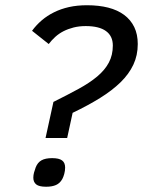

<svg xmlns="http://www.w3.org/2000/svg" viewBox="-20 -710 549 737"><path d="M154.8 -180.2 185.1 -318.8Q239.3 -345.7 281.7 -368.9Q324.2 -392.1 353.5 -416.7Q382.8 -441.4 397.9 -470Q413.1 -498.5 413.1 -535.2Q413.1 -571.8 386.7 -590.8Q360.4 -609.9 309.1 -609.9Q283.7 -609.9 262.5 -604.5Q241.2 -599.1 223.6 -590.1Q206.1 -581.1 192.1 -568.4Q178.2 -555.7 167 -541L103 -591.8Q119.1 -613.8 140.1 -631.8Q161.1 -649.9 187.3 -662.8Q213.4 -675.8 244.9 -682.9Q276.4 -689.9 314 -689.9Q359.4 -689.9 395.5 -680.7Q431.6 -671.4 456.8 -652.6Q481.9 -633.8 495.4 -606Q508.8 -578.1 508.8 -541Q508.8 -497.6 491.9 -461.7Q475.1 -425.8 442.9 -394.3Q410.6 -362.8 364.3 -334Q317.9 -305.2 258.8 -276.9L237.8 -180.2ZM230 -66.9Q230 -54.7 226.6 -42.2Q223.1 -29.8 219.2 -22.9Q210 -6.3 194.8 0.2Q179.7 6.8 157.2 6.8Q129.9 6.8 118.9 -2.2Q107.9 -11.2 107.9 -27.8Q107.9 -37.6 110.6 -47.6Q113.3 -57.6 117.2 -67.9Q124.5 -86.4 139.4 -94.7Q154.3 -103 180.2 -103Q206.5 -103 218.3 -94.2Q230 -85.4 230 -66.9Z"/></svg>

Font: Lorenzo Sans
Style: Italic
Weight: 400
Italic angle: -12°
Foundry: Intel Corporation
Version: Version 1.00; ttfautohint (v1.5)